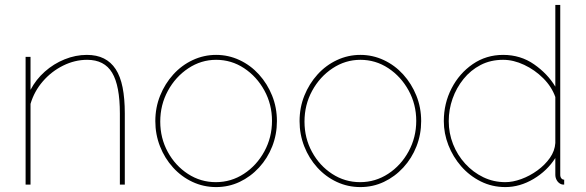

<svg xmlns="http://www.w3.org/2000/svg" viewBox="-20 -750 2381 780"><path d="M487 0H467V-289Q467 -402 435.5 -454.5Q404 -507 334 -507Q284 -507 236.5 -483.5Q189 -460 154 -419.5Q119 -379 104 -328V0H84V-519H104V-385Q126 -427 162 -459Q198 -491 242.5 -509Q287 -527 333 -527Q373 -527 402 -512.5Q431 -498 450 -469Q469 -440 478 -395Q487 -350 487 -289Z M858 10Q807 10 762 -11Q717 -32 683 -69.5Q649 -107 630 -155.5Q611 -204 611 -258Q611 -313 630.5 -361.5Q650 -410 684 -447.5Q718 -485 763 -506Q808 -527 858 -527Q908 -527 953 -506Q998 -485 1032 -447.5Q1066 -410 1085.5 -361.5Q1105 -313 1105 -258Q1105 -204 1086 -155.5Q1067 -107 1032.5 -69.5Q998 -32 953.5 -11Q909 10 858 10ZM631 -256Q631 -189 661.5 -133Q692 -77 743.5 -43.5Q795 -10 857 -10Q919 -10 971 -44Q1023 -78 1054 -135Q1085 -192 1085 -259Q1085 -326 1054 -382.5Q1023 -439 971.5 -473Q920 -507 858 -507Q797 -507 745 -472.5Q693 -438 662 -381Q631 -324 631 -256Z M1444 10Q1393 10 1348 -11Q1303 -32 1269 -69.5Q1235 -107 1216 -155.5Q1197 -204 1197 -258Q1197 -313 1216.5 -361.5Q1236 -410 1270 -447.5Q1304 -485 1349 -506Q1394 -527 1444 -527Q1494 -527 1539 -506Q1584 -485 1618 -447.5Q1652 -410 1671.5 -361.5Q1691 -313 1691 -258Q1691 -204 1672 -155.5Q1653 -107 1618.5 -69.5Q1584 -32 1539.5 -11Q1495 10 1444 10ZM1217 -256Q1217 -189 1247.5 -133Q1278 -77 1329.5 -43.5Q1381 -10 1443 -10Q1505 -10 1557 -44Q1609 -78 1640 -135Q1671 -192 1671 -259Q1671 -326 1640 -382.5Q1609 -439 1557.5 -473Q1506 -507 1444 -507Q1383 -507 1331 -472.5Q1279 -438 1248 -381Q1217 -324 1217 -256Z M1783 -258Q1783 -330 1814.5 -391Q1846 -452 1900.5 -489.5Q1955 -527 2024 -527Q2095 -527 2150 -488.5Q2205 -450 2236 -398V-730H2256V-40Q2256 -31 2260.5 -25.5Q2265 -20 2272 -20V0Q2263 0 2259 -2Q2248 -7 2242 -17.5Q2236 -28 2236 -40V-108Q2203 -56 2147.5 -23Q2092 10 2033 10Q1979 10 1933 -13Q1887 -36 1853.5 -74.5Q1820 -113 1801.5 -160.5Q1783 -208 1783 -258ZM2236 -169V-356Q2221 -398 2187 -432Q2153 -466 2109.5 -486.5Q2066 -507 2024 -507Q1973 -507 1932.5 -486Q1892 -465 1863 -429Q1834 -393 1818.5 -349Q1803 -305 1803 -258Q1803 -209 1820.5 -164.5Q1838 -120 1870 -85Q1902 -50 1943.5 -30Q1985 -10 2033 -10Q2063 -10 2097.5 -22.5Q2132 -35 2163 -57.5Q2194 -80 2214 -108.5Q2234 -137 2236 -169Z"/></svg>

Font: Raleway Thin
Style: Regular
Weight: 100
Designer: Matt McInerney, Pablo Impallari, Rodrigo Fuenzalida
Foundry: Matt McInerney, Pablo Impallari, Rodrigo Fuenzalida
Version: Version 4.026